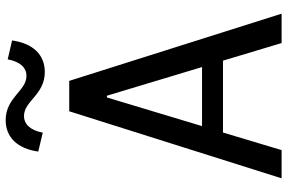

<svg xmlns="http://www.w3.org/2000/svg" viewBox="-184 -804 988 660"><g transform="rotate(-90 310.0 -474.0)"><path d="M593 0 362 -730H257.5L27 0H124L184.5 -201.5H431.5L492 0ZM227 -948.5C168 -948.5 129 -908 119 -836.5L184 -821C192 -863 212.5 -885.5 241.5 -885.5C292.5 -885.5 314.5 -814 392.5 -814C451.5 -814 491 -854.5 501 -926.5L436 -941.5C428 -899.5 408 -877 379 -877C327.5 -877 305 -948.5 227 -948.5ZM206.5 -273.5 305 -600.5H311L409.5 -273.5Z"/></g></svg>

Font: Monaspace Argon
Style: Regular
Weight: 400
Designer: Riley Cran & the Lettermatic Team
Foundry: Lettermatic
Version: Version 1.200 (Monaspace Argon)